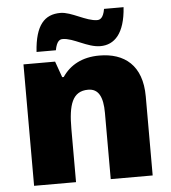

<svg xmlns="http://www.w3.org/2000/svg" viewBox="-54 -821 778 871"><g transform="rotate(-5 335.0 -386.0)"><path d="M130 -604H218C226 -647 241 -652 253 -652C302 -652 362 -605 421 -605C485 -605 533 -652 541 -772H452C445 -730 429 -724 417 -724C367 -724 303 -771 253 -771C181 -771 138 -726 130 -604ZM412 -563C334 -563 278 -532 243 -480H236L210 -553H66V0H257V-242C257 -352 276 -413 348 -413C395 -413 415 -375 415 -302V0H606V-360C606 -502 526 -563 412 -563Z"/></g></svg>

Font: Noto Sans Gujarati Black
Style: Regular
Weight: 900
Designer: Jelle Bosma - Monotype Design Team, Universal Thirst
Foundry: Monotype Imaging Inc.
Version: Version 2.106